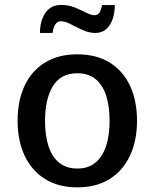

<svg xmlns="http://www.w3.org/2000/svg" viewBox="-20 -764 639 793"><path d="M299.3 9.8Q221.2 9.8 166 -24.7Q110.8 -59.1 81.8 -121.1Q52.7 -183.1 52.7 -265.1Q52.7 -348.1 81.5 -409.7Q110.4 -471.2 165.5 -505.4Q220.7 -539.6 299.3 -539.6Q378.4 -539.6 433.3 -505.4Q488.3 -471.2 517.1 -409.7Q545.9 -348.1 545.9 -265.1Q545.9 -183.1 516.8 -121.1Q487.8 -59.1 432.9 -24.7Q377.9 9.8 299.3 9.8ZM299.3 -67.9Q345.2 -67.9 374.5 -92.5Q403.8 -117.2 418.2 -161.1Q432.6 -205.1 432.6 -264.6Q432.6 -325.2 418.5 -369.1Q404.3 -413.1 374.8 -437.3Q345.2 -461.4 299.3 -461.4Q231 -461.4 198.5 -408.2Q166 -355 166 -264.6Q166 -205.1 180.2 -160.9Q194.3 -116.7 224.1 -92.3Q253.9 -67.9 299.3 -67.9ZM145 -627.9Q145 -652.3 150.6 -673.3Q156.2 -694.3 167 -710.2Q177.7 -726.1 194.1 -734.9Q210.4 -743.7 232.4 -743.7Q263.2 -743.7 289.3 -732.9Q315.4 -722.2 335.9 -711.7Q356.4 -701.2 371.1 -701.2Q382.3 -701.2 389.6 -710.2Q397 -719.2 401.4 -743.2H454.1Q454.1 -719.2 449 -698.2Q443.8 -677.2 433.8 -661.4Q423.8 -645.5 408.7 -636.7Q393.6 -627.9 373.5 -627.9Q347.7 -627.9 321.5 -639.9Q295.4 -651.9 272 -664.1Q248.5 -676.3 231 -676.3Q218.3 -676.3 209.7 -665Q201.2 -653.8 196.8 -627.9Z"/></svg>

Font: Comme Medium
Style: Regular
Weight: 500
Version: Version 1.000;gftools[0.9.27]